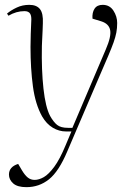

<svg xmlns="http://www.w3.org/2000/svg" viewBox="-20 -543 532 793"><path d="M258 82Q223 165 182.5 197.5Q142 230 89 230Q52 230 34.5 214.5Q17 199 17 178Q17 146 55 134L71 161Q83 181 95 190.5Q107 200 123 200Q141 200 161 188.5Q181 177 204 146Q227 115 251 57L275 0H253Q224 0 198 -15.5Q172 -31 154 -62Q126 -112 116 -186Q106 -260 106 -349Q106 -371 107 -403Q108 -435 109 -453Q111 -476 104.5 -486.5Q98 -497 81 -497Q47 -497 15 -478L9 -487Q26 -501 49.5 -512Q73 -523 101 -523Q131 -523 145 -505.5Q159 -488 157 -447Q157 -440 156 -418Q155 -396 154 -376Q153 -356 153 -353Q151 -254 159.5 -177Q168 -100 187 -64Q201 -39 216 -27Q231 -15 261 -15H279L417 -339Q440 -392 435 -418.5Q430 -445 398 -455L362 -466Q360 -491 370.5 -507Q381 -523 404 -523Q433 -523 448.5 -499Q464 -475 464 -448Q464 -427 460.5 -408.5Q457 -390 449 -367.5Q441 -345 426.5 -311Q412 -277 389 -224Z"/></svg>

Font: Display Extralight
Style: Italic
Weight: 200
Italic angle: -2°
Designer: Latin by Veronika Burian and Jose Scaglione. Greek by Irene Vlachou. Cyrillic by Vera Evstafieva
Foundry: TypeTogether
Version: Version 3.002